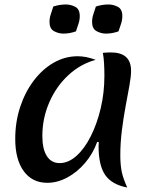

<svg xmlns="http://www.w3.org/2000/svg" viewBox="-20 -804 675 857"><path d="M414 -171Q395 -118 359.5 -76.5Q324 -35 280 -11.5Q236 12 191 12Q124 12 86 -40Q48 -92 48 -184Q48 -260 70 -326.5Q92 -393 130.5 -444Q169 -495 219.5 -524Q270 -553 327 -553Q364 -553 407 -537Q338 -518 284 -467.5Q230 -417 199.5 -346Q169 -275 169 -197Q169 -139 189 -107.5Q209 -76 246 -76Q285 -76 321 -108Q357 -140 385 -195.5Q413 -251 429.5 -320.5Q446 -390 446 -466Q446 -493 444.5 -520.5Q443 -548 439 -568Q449 -569 456.5 -569.5Q464 -570 475 -570Q565 -570 565 -488Q565 -462 557.5 -421Q550 -380 540.5 -329Q531 -278 524 -222Q517 -166 517 -111Q517 -68 523.5 -37Q530 -6 548 33Q479 20 449.5 -23Q420 -66 420 -151Q420 -163 421 -169ZM319 -664Q291 -654 263 -654Q241 -654 221 -665Q201 -676 201 -706Q201 -723 206.5 -740Q212 -757 218 -775Q246 -784 274 -784Q296 -784 316 -773.5Q336 -763 336 -732Q336 -715 330.5 -698.5Q325 -682 319 -664ZM509 -664Q481 -654 453 -654Q431 -654 411 -665Q391 -676 391 -706Q391 -723 396.5 -740Q402 -757 408 -775Q436 -784 464 -784Q486 -784 506 -773.5Q526 -763 526 -732Q526 -715 520.5 -698.5Q515 -682 509 -664Z"/></svg>

Font: Merienda Medium
Style: Regular
Weight: 500
Designer: Eduardo Rodriguez Tunni
Foundry: Eduardo Rodriguez Tunni
Version: Version 2.001; ttfautohint (v1.8.4.7-5d5b)